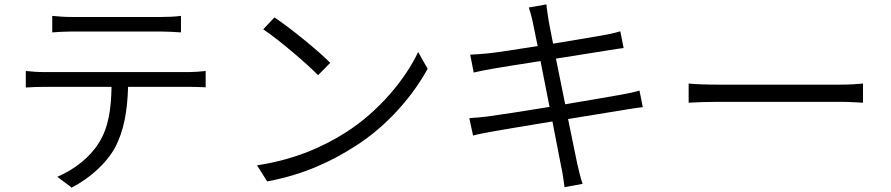

<svg xmlns="http://www.w3.org/2000/svg" viewBox="-20 -807 4040 871"><path d="M710 -664C738 -664 772 -662 801 -660V-735C773 -731 737 -730 710 -730H305C273 -730 245 -732 217 -735V-660C242 -662 273 -664 306 -664ZM183 -480C152 -480 124 -482 97 -485V-410C125 -412 152 -413 183 -413H486C484 -317 474 -231 429 -160C390 -95 318 -38 240 -5L305 44C390 1 465 -70 501 -136C542 -212 558 -304 561 -413H837C861 -413 891 -412 913 -411V-485C889 -482 858 -480 837 -480Z M1225 -728 1174 -674C1249 -624 1373 -517 1423 -466L1478 -522C1424 -577 1296 -681 1225 -728ZM1146 -57 1192 16C1364 -16 1490 -79 1590 -143C1739 -237 1853 -373 1920 -495L1877 -571C1820 -450 1700 -302 1548 -206C1454 -146 1324 -84 1146 -57Z M2881 -396C2861 -390 2834 -384 2795 -377C2744 -368 2647 -351 2544 -334L2502 -541L2741 -579C2767 -583 2795 -588 2809 -589L2794 -665C2778 -660 2755 -654 2726 -649C2682 -641 2588 -625 2489 -609C2478 -667 2469 -709 2468 -719C2465 -741 2460 -768 2459 -787L2379 -773C2385 -753 2392 -731 2397 -706C2399 -695 2408 -654 2419 -598C2324 -583 2235 -569 2195 -565C2163 -562 2137 -560 2113 -559L2129 -478C2150 -483 2176 -488 2208 -494C2247 -501 2336 -515 2432 -530L2473 -322C2357 -303 2246 -286 2195 -279C2169 -276 2132 -272 2109 -271L2126 -192C2147 -198 2174 -203 2212 -210C2261 -219 2371 -237 2486 -256C2506 -154 2522 -71 2526 -50C2533 -21 2536 9 2541 42L2623 27C2613 -1 2606 -34 2599 -63C2594 -84 2578 -167 2557 -267L2808 -308C2846 -314 2876 -319 2896 -321Z M3104 -341C3134 -343 3184 -345 3239 -345H3790C3835 -345 3875 -342 3895 -341V-428C3874 -426 3840 -423 3789 -423H3239C3182 -423 3133 -425 3104 -428Z"/></svg>

Font: Genne Gothic Normal
Style: Regular
Weight: 350
Designer: Ryoko NISHIZUKA (kana & ideographs); Paul D. Hunt (Latin, Greek & Cyrillic); Wenlong ZHANG (bopomofo); Sandoll Communica
Foundry: Adobe Systems Incorporated
Version: Version 1.004;PS 1.004;hotconv 16.6.51;makeotf.lib2.5.65220